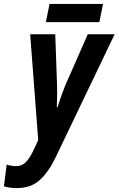

<svg xmlns="http://www.w3.org/2000/svg" viewBox="-94 -720 605 980"><path d="M-7 240Q-29 240 -45 237.5Q-61 235 -74 231L-60 120Q-35 128 -13 128Q18 128 37 108.5Q56 89 73 55L101 -5L60 -545H188L197 -290Q198 -262 197.5 -231Q197 -200 196 -173H200Q208 -200 218.5 -229.5Q229 -259 239 -284L354 -545H491L191 81Q156 155 110.5 197.5Q65 240 -7 240ZM140 -607 159 -700H432L413 -607Z"/></svg>

Font: Noto Sans Condensed
Style: Bold Italic
Weight: 700
Width: 3
Italic angle: -12°
Designer: Monotype Design Team
Foundry: Monotype Imaging Inc.
Version: Version 2.013; ttfautohint (v1.8.4.7-5d5b)